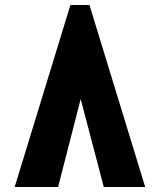

<svg xmlns="http://www.w3.org/2000/svg" viewBox="-20 -745 640 765"><path d="M336.5 -725 558.5 0H393.5L301.5 -350.5L211.5 0H38.5L260.5 -725Z"/></svg>

Font: JuliaMono Black
Style: Regular
Weight: 900
Monospace: yes
Designer: cormullion
Foundry: corm
Version: Version 0.054; ttfautohint (v1.8.4)